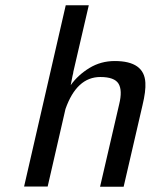

<svg xmlns="http://www.w3.org/2000/svg" viewBox="-20 -712 575 733"><path d="M72 0 231 -692H319L260 -438Q260 -434 257 -423L250 -387Q278 -426 321.5 -452.5Q365 -479 418 -479Q531 -479 535 -396Q537 -364 524 -310L452 1H362L435 -314Q448 -367 432.5 -392.5Q417 -418 363 -418Q273 -418 230 -296L162 0Z"/></svg>

Font: Coval
Style: Book Italic
Weight: 350
Foundry: Context Ltd
Version: Version 001.000